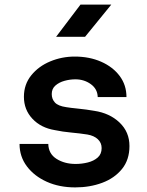

<svg xmlns="http://www.w3.org/2000/svg" viewBox="-20 -805 640 835"><path d="M307 10Q238 10 183.5 -14.5Q129 -39 97 -81.5Q65 -124 65 -179H190Q191 -136 226 -114Q261 -92 309 -92Q336 -92 362 -98.5Q388 -105 405 -120Q422 -135 422 -161Q422 -184 405.5 -199.5Q389 -215 360 -220Q328 -225 290 -228.5Q252 -232 219 -239Q158 -249 121 -288.5Q84 -328 84 -384Q84 -438 116 -477.5Q148 -517 198.5 -538Q249 -559 305 -559Q369 -559 420 -536.5Q471 -514 500.5 -474.5Q530 -435 530 -383H405Q404 -418 375 -439Q346 -460 308 -460Q284 -460 260.5 -453.5Q237 -447 221 -433Q205 -419 205 -396Q205 -374 219 -359Q233 -344 268 -339Q285 -336 320.5 -332.5Q356 -329 390 -323Q457 -313 500 -272Q543 -231 543 -170Q543 -110 510.5 -70Q478 -30 424.5 -10Q371 10 307 10ZM224 -645 330 -785H464L350 -645Z"/></svg>

Font: Tiny
Style: Bold
Weight: 700
Monospace: yes
Designer: Philipp Nurullin, Konstantin Bulenkov
Foundry: JetBrains
Version: Version 2.251; ttfautohint (v1.8.4.7-5d5b)